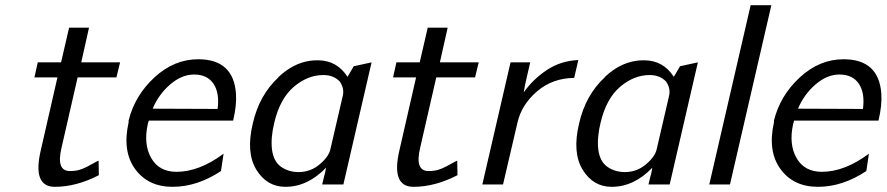

<svg xmlns="http://www.w3.org/2000/svg" viewBox="-20 -713 3427 742"><path d="M113 -414 126 -472H216L247 -606H324L294 -472H444L430 -414H280L218 -143Q196 -52 250 -52Q273 -52 288 -57Q302 -61 319 -70Q336 -79 347.5 -85.5Q359 -92 361 -92Q361 -82 361.5 -63.5Q362 -45 362 -36Q275 9 192 9Q104 9 138 -134L202 -414Z M477 -240V-247Q501 -344 577 -414Q653 -484 746 -484Q883 -484 892 -350Q895 -306 881 -247H555Q554 -245 553 -240Q552 -235 551 -233Q534 -155 564.5 -102Q595 -49 662 -49Q750 -49 844 -119L834 -52Q742 9 647 9Q552 9 502 -60Q452 -129 477 -240ZM570 -293 821 -292Q829 -354 805 -389.5Q781 -425 730 -425Q682 -425 637.5 -386.5Q593 -348 570 -293Z M957 -236Q982 -346 1057 -415H1056Q1113 -469 1178 -478Q1188 -480 1210 -480Q1283 -479 1323 -416L1347 -457L1416 -472L1307 0H1225L1234 -37Q1236 -42 1237 -49L1240 -65Q1169 9 1083 9Q1011 9 970.5 -57.5Q930 -124 957 -236ZM1040 -239Q1026 -182 1031 -136Q1037 -89 1066 -68.5Q1095 -48 1134 -48Q1180 -48 1215.5 -78Q1251 -108 1257 -137L1305 -344Q1311 -372 1293 -398Q1269 -423 1230 -423Q1169 -423 1115.5 -377.5Q1062 -332 1040 -239Z M1499 -414 1512 -472H1602L1633 -606H1710L1680 -472H1830L1816 -414H1666L1604 -143Q1582 -52 1636 -52Q1659 -52 1674 -57Q1688 -61 1705 -70Q1722 -79 1733.5 -85.5Q1745 -92 1747 -92Q1747 -82 1747.5 -63.5Q1748 -45 1748 -36Q1661 9 1578 9Q1490 9 1524 -134L1588 -414Z M1844 0 1953 -472H2029L2013 -402Q2010 -388 2009 -384L2004 -356Q2040 -407 2093.5 -442.5Q2147 -478 2215 -481L2199 -412Q2115 -411 2055.5 -360Q1996 -309 1980 -240L1924 0Z M2218 -236Q2243 -346 2318 -415H2317Q2374 -469 2439 -478Q2449 -480 2471 -480Q2544 -479 2584 -416L2608 -457L2677 -472L2568 0H2486L2495 -37Q2497 -42 2498 -49L2501 -65Q2430 9 2344 9Q2272 9 2231.5 -57.5Q2191 -124 2218 -236ZM2301 -239Q2287 -182 2292 -136Q2298 -89 2327 -68.5Q2356 -48 2395 -48Q2441 -48 2476.5 -78Q2512 -108 2518 -137L2566 -344Q2572 -372 2554 -398Q2530 -423 2491 -423Q2430 -423 2376.5 -377.5Q2323 -332 2301 -239Z M2721 0 2881 -693H2961L2801 0Z M2971 -240V-247Q2995 -344 3071 -414Q3147 -484 3240 -484Q3377 -484 3386 -350Q3389 -306 3375 -247H3049Q3048 -245 3047 -240Q3046 -235 3045 -233Q3028 -155 3058.5 -102Q3089 -49 3156 -49Q3244 -49 3338 -119L3328 -52Q3236 9 3141 9Q3046 9 2996 -60Q2946 -129 2971 -240ZM3064 -293 3315 -292Q3323 -354 3299 -389.5Q3275 -425 3224 -425Q3176 -425 3131.5 -386.5Q3087 -348 3064 -293Z"/></svg>

Font: Coval
Style: Light Italic
Weight: 300
Foundry: Context Ltd
Version: Version 001.000